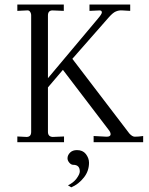

<svg xmlns="http://www.w3.org/2000/svg" viewBox="-20 -617 647 833"><path d="M564.9 -23.9Q581.1 -23.9 601.1 -26.9V0H386.2V-26.9L442.9 -23.9Q460 -23.9 460 -35.2Q460 -40.5 455.1 -48.8L252.9 -314L188 -237.8V-44.9Q188 -24.4 208 -22.9L257.8 -24.9V0H55.2V-24.9L95.2 -22.9Q115.2 -22.9 115.2 -44.9V-550.8Q115.2 -559.6 109.9 -566.9Q105 -573.2 96.2 -571.8L55.2 -569.8V-597.2H256.8V-569.8L208 -571.8Q188 -571.8 188 -549.8V-277.8L404.8 -536.1Q421.9 -556.2 421.9 -563Q421.9 -571.8 412.1 -571.8L368.2 -569.8V-597.2H544.9V-569.8L511.2 -571.8Q496.1 -573.2 481.9 -566.9Q470.2 -562 453.1 -543L293.9 -361.8L541 -38.1Q553.7 -23.9 564.9 -23.9ZM274.9 187Q297.4 176.3 311 159.2Q326.2 138.7 326.2 127Q326.2 98.1 297.9 98.1Q288.6 98.1 280.8 88.9Q272.9 79.6 272.9 69.8Q272.9 56.2 284.2 44.9Q294.9 34.2 314 34.2Q338.9 34.2 352.1 50.8Q366.2 68.8 366.2 88.9Q366.2 125 344.2 152.8Q320.8 182.6 289.1 195.8Z"/></svg>

Font: Unna Light
Style: Regular
Weight: 300
Designer: Jorge de Buen Unna
Foundry: Omnibus-Type
Version: Version 2.007;PS 002.007;hotconv 1.0.88;makeotf.lib2.5.64775